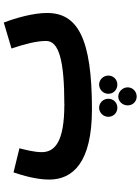

<svg xmlns="http://www.w3.org/2000/svg" viewBox="120 -618 762 1043"><g transform="rotate(-90 501.5 -97.0)"><path d="M952 -223C952 -297 926 -389 900 -458L759 -416C782 -348 800 -281 800 -228C800 -159 696 -129 455 -129L454 -126V-129C253 -129 196 -180 196 -252C196 -290 207 -334 217 -373L86 -405C69 -355 47 -280 47 -211C47 -83 140 21 428 21L429 20V21C815 21 952 -57 952 -223ZM437 159C465 159 486 138 486 110C486 83 465 60 437 60C410 60 388 83 388 110C388 138 410 159 437 159ZM563 159C590 159 612 138 612 110C612 83 590 60 563 60C535 60 513 83 513 110C513 138 535 159 563 159ZM498 264C525 264 548 243 548 215C548 188 525 164 498 164C471 164 450 188 450 215C450 243 471 264 498 264Z"/></g></svg>

Font: Noto Sans Arabic UI SemiCondensed Extra
Style: Regular
Weight: 800
Width: 4
Designer: Nadine Chahine - Monotype Design Team
Foundry: Monotype Imaging Inc.
Version: Version 1.900